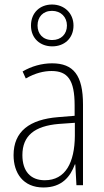

<svg xmlns="http://www.w3.org/2000/svg" viewBox="-20 -912 460 849"><path d="M211 -707C265 -707 305 -743 305 -799C305 -854 264 -892 210 -892C157 -892 117 -856 117 -799C117 -742 158 -707 211 -707ZM211 -735C169 -735 146 -763 146 -799C146 -837 170 -864 210 -864C249 -864 276 -837 276 -799C276 -761 250 -735 211 -735ZM210 -632C165 -632 119 -619 80 -596L94 -565C136 -589 174 -598 208 -598C279 -598 310 -559 310 -446V-400L237 -394C111 -384 40 -331 40 -226C40 -147 82 -83 172 -83C254 -83 291 -131 311 -185H313L318 -93H347V-450C347 -579 305 -632 210 -632ZM240 -364 311 -369V-311C310 -194 270 -115 178 -115C115 -115 79 -155 79 -226C79 -312 133 -355 240 -364Z"/></svg>

Font: Noto Sans Kannada UI Condensed ExtraLight
Style: Regular
Weight: 200
Width: 3
Designer: Jelle Bosma - Monotype Design Team
Foundry: Monotype Imaging Inc.
Version: Version 2.005